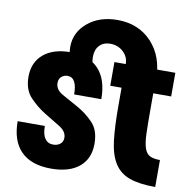

<svg xmlns="http://www.w3.org/2000/svg" viewBox="-83 -828 905 919"><g transform="rotate(10 369.5 -368.0)"><path d="M409 -143Q409 -209 374 -245Q339 -281 296.5 -304.5Q254 -328 219 -347.5Q184 -367 184 -400Q184 -419 196.5 -430Q209 -441 226 -441Q249 -441 260.5 -420.5Q272 -400 272 -359H404Q404 -455 357 -505Q310 -555 220 -555Q137 -555 89.5 -515Q42 -475 42 -405Q42 -342 76.5 -305.5Q111 -269 152 -244Q193 -219 227.5 -198Q262 -177 262 -146Q262 -127 248.5 -116Q235 -105 214 -105Q188 -105 174 -125.5Q160 -146 160 -186H28Q28 -90 78 -40Q128 10 224 10Q312 10 360.5 -30Q409 -70 409 -143ZM435 -545V-430H490V-339Q490 -240 498 -173.5Q506 -107 531.5 -66Q557 -25 604.5 -7.5Q652 10 731 10V-121Q699 -121 681.5 -130Q664 -139 655.5 -164Q647 -189 645.5 -232.5Q644 -276 644 -345V-430H731V-545ZM340 -494Q335 -510 332 -524Q329 -538 329 -552Q329 -587 348.5 -607.5Q368 -628 401 -628Q438 -628 464 -604Q490 -580 490 -545L646 -497Q646 -609 582 -677.5Q518 -746 415 -746Q328 -746 271 -698.5Q214 -651 214 -580Q214 -559 219 -537.5Q224 -516 234 -494Z"/></g></svg>

Font: Secuela Black
Style: Regular
Weight: 900
Designer: Fernando Haro
Foundry: deFharo
Version: Version 1.704